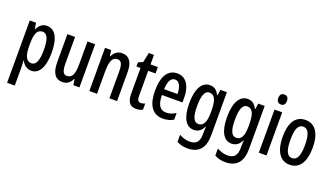

<svg xmlns="http://www.w3.org/2000/svg" viewBox="-81 -1382 3905 2258"><g transform="rotate(20 1871.0 -253.0)"><path d="M275 -550C227 -550 188 -527 158 -467H152L140 -540H62V240H158V6C158 -14 156 -40 154 -72H158C184 -19 228 10 280 10C378 10 434 -93 434 -270C434 -454 378 -550 275 -550ZM250 -468C311 -468 336 -402 336 -269C336 -136 308 -73 251 -73C187 -73 158 -132 158 -263V-286C158 -412 187 -468 250 -468Z M880 -540H784V-256C784 -135 762 -76 691 -76C648 -76 629 -119 629 -210V-540H533V-188C533 -66 572 10 669 10C722 10 763 -18 787 -71H793L804 0H880Z M1216 -550C1163 -550 1120 -521 1097 -468H1091L1080 -540H1004V0H1100V-274C1100 -410 1125 -465 1191 -465C1237 -465 1255 -423 1255 -341V0H1351V-363C1351 -488 1304 -550 1216 -550Z M1620 -74C1583 -74 1573 -100 1573 -150V-460H1665V-540H1573V-659H1508L1483 -537L1426 -512V-460H1477V-142C1477 -40 1511 10 1589 10C1622 10 1649 3 1672 -9V-86C1654 -79 1637 -74 1620 -74Z M1908 -549C1790 -549 1728 -449 1728 -267C1728 -106 1784 10 1925 10C1974 10 2018 -1 2057 -25V-108C2015 -81 1978 -70 1937 -70C1860 -70 1824 -128 1822 -248H2079V-309C2079 -447 2022 -549 1908 -549ZM1908 -472C1963 -472 1990 -406 1990 -321H1823C1827 -425 1857 -472 1908 -472Z M2316 -550C2217 -550 2157 -452 2157 -267C2157 -88 2214 10 2312 10C2367 10 2404 -17 2433 -74H2437C2434 -44 2433 -14 2433 8V22C2433 120 2392 156 2314 156C2272 156 2230 144 2183 119V207C2223 229 2264 240 2316 240C2465 240 2529 152 2529 -4V-540H2448L2438 -469H2432C2403 -527 2367 -550 2316 -550ZM2339 -466C2404 -466 2433 -407 2433 -273V-247C2433 -131 2402 -73 2342 -73C2283 -73 2255 -133 2255 -266C2255 -397 2281 -466 2339 -466Z M2789 -550C2690 -550 2630 -452 2630 -267C2630 -88 2687 10 2785 10C2840 10 2877 -17 2906 -74H2910C2907 -44 2906 -14 2906 8V22C2906 120 2865 156 2787 156C2745 156 2703 144 2656 119V207C2696 229 2737 240 2789 240C2938 240 3002 152 3002 -4V-540H2921L2911 -469H2905C2876 -527 2840 -550 2789 -550ZM2812 -466C2877 -466 2906 -407 2906 -273V-247C2906 -131 2875 -73 2815 -73C2756 -73 2728 -133 2728 -266C2728 -397 2754 -466 2812 -466Z M3175 -746C3138 -746 3120 -724 3120 -683C3120 -643 3140 -621 3175 -621C3209 -621 3228 -643 3228 -683C3228 -723 3211 -746 3175 -746ZM3221 -540H3125V0H3221Z M3701 -271C3701 -453 3631 -550 3513 -550C3383 -550 3324 -444 3324 -271C3324 -107 3386 10 3511 10C3645 10 3701 -108 3701 -271ZM3422 -270C3422 -402 3449 -467 3513 -467C3576 -467 3605 -402 3605 -271C3605 -138 3576 -73 3513 -73C3450 -73 3422 -140 3422 -270Z"/></g></svg>

Font: Noto Sans Devanagari ExtraCondensed Medium
Style: Regular
Weight: 500
Width: 2
Designer: Jelle Bosma - Monotype Design Team
Foundry: Monotype Imaging Inc.
Version: Version 2.004